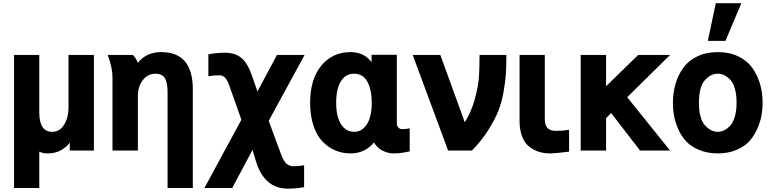

<svg xmlns="http://www.w3.org/2000/svg" viewBox="-20 -926 4740 1181"><path d="M66.4 230.5V-587.9H221.7V-233.4Q221.7 -115.2 300.8 -115.2Q347.7 -115.2 374.5 -159.2Q401.4 -203.1 401.4 -261.7V-587.9H557.6V0H409.2V-48.8H408.2Q395.5 -26.4 359.4 -4.4Q323.2 17.6 273.4 17.6Q243.2 17.6 221.7 6.8V230.5Z M642.6 -587.9H797.9Q818.4 -565.4 827.1 -541H829.1Q880.9 -605.5 971.7 -605.5Q1166 -605.5 1166 -377V230.5H1010.7V-358.4Q1010.7 -418.9 993.7 -445.8Q976.6 -472.7 937.5 -472.7Q888.7 -472.7 858.4 -433.1Q828.1 -393.6 828.1 -334V0H671.9V-449.2Q671.9 -511.7 642.6 -587.9Z M1261.7 -457V-591.8Q1310.5 -601.6 1364.3 -601.6Q1426.8 -601.6 1465.3 -569.3Q1503.9 -537.1 1530.3 -459L1563.5 -363.3L1683.6 -587.9H1853.5L1632.8 -182.6L1709 23.4Q1724.6 66.4 1743.2 81.5Q1761.7 96.7 1784.2 96.7Q1809.6 96.7 1850.6 90.8V225.6Q1799.8 234.4 1751 234.4Q1607.4 234.4 1555.7 70.3L1533.2 -3.9L1408.2 230.5H1237.3L1464.8 -189.5L1387.7 -407.2Q1367.2 -462.9 1331.1 -462.9Q1298.8 -462.9 1261.7 -457Z M1887.7 -293.9Q1887.7 -439.5 1956.5 -522.5Q2025.4 -605.5 2136.7 -605.5Q2218.8 -605.5 2265.6 -543.9V-588.9H2420.9V-168Q2420.9 -150.4 2430.7 -141.1Q2440.4 -131.8 2453.1 -131.8Q2480.5 -131.8 2500 -136.7V4.9Q2449.2 17.6 2399.4 17.6Q2368.2 17.6 2334.5 1.5Q2300.8 -14.6 2280.3 -49.8Q2224.6 17.6 2135.7 17.6Q2087.9 17.6 2045.4 0.5Q2002.9 -16.6 1966.8 -52.2Q1930.7 -87.9 1909.2 -149.9Q1887.7 -211.9 1887.7 -293.9ZM2047.9 -293.9Q2047.9 -207 2078.1 -161.1Q2108.4 -115.2 2158.2 -115.2Q2207 -115.2 2236.8 -161.6Q2266.6 -208 2266.6 -293.9Q2266.6 -374 2239.7 -423.3Q2212.9 -472.7 2158.2 -472.7Q2105.5 -472.7 2076.7 -425.8Q2047.9 -378.9 2047.9 -293.9Z M2518.6 -587.9H2688.5L2838.9 -173.8Q2878.9 -237.3 2900.4 -315.9Q2921.9 -394.5 2925.8 -449.7Q2929.7 -504.9 2929.7 -587.9H3094.7Q3094.7 -520.5 3091.8 -473.1Q3088.9 -425.8 3077.1 -359.4Q3065.4 -293 3043.5 -239.3Q3021.5 -185.5 2981 -122.1Q2940.4 -58.6 2882.8 0H2736.3Z M3175.8 -182.6V-587.9H3331.1V-191.4Q3331.1 -121.1 3397.5 -121.1Q3442.4 -121.1 3480.5 -127.9V6.8Q3394.5 17.6 3363.3 17.6Q3326.2 17.6 3294.9 7.8Q3263.7 -2 3235.8 -23.4Q3208 -44.9 3191.9 -85.4Q3175.8 -126 3175.8 -182.6Z M3551.8 0V-587.9H3708V-395.5L3905.3 -587.9H4101.6L3837.9 -328.1L4101.6 0H3917L3739.3 -230.5L3708 -199.2V0Z M4279.3 -293.9Q4279.3 -197.3 4315.4 -156.2Q4351.6 -115.2 4395.5 -115.2Q4414.1 -115.2 4432.1 -123.5Q4450.2 -131.8 4468.8 -149.9Q4487.3 -168 4499 -205.6Q4510.7 -243.2 4510.7 -293.9Q4510.7 -345.7 4499.5 -382.8Q4488.3 -419.9 4469.2 -438.5Q4450.2 -457 4432.1 -464.8Q4414.1 -472.7 4395.5 -472.7Q4351.6 -472.7 4315.4 -432.1Q4279.3 -391.6 4279.3 -293.9ZM4119.1 -293.9Q4119.1 -354.5 4134.8 -408.7Q4150.4 -462.9 4182.1 -507.8Q4213.9 -552.7 4269 -579.1Q4324.2 -605.5 4395.5 -605.5Q4466.8 -605.5 4521.5 -579.1Q4576.2 -552.7 4607.9 -507.8Q4639.6 -462.9 4655.3 -408.7Q4670.9 -354.5 4670.9 -293.9Q4670.9 -254.9 4664.1 -216.3Q4657.2 -177.7 4638.2 -134.3Q4619.1 -90.8 4589.8 -58.1Q4560.5 -25.4 4510.3 -3.9Q4460 17.6 4395.5 17.6Q4332 17.6 4282.2 -2.9Q4232.4 -23.4 4202.1 -55.2Q4171.9 -86.9 4152.8 -129.4Q4133.8 -171.9 4126.5 -211.9Q4119.1 -252 4119.1 -293.9ZM4334 -674.8 4382.8 -906.2H4540L4442.4 -674.8Z"/></svg>

Font: Gothic A1 Black
Style: Regular
Weight: 900
Version: Version 2.50